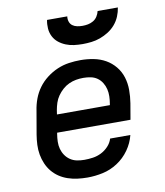

<svg xmlns="http://www.w3.org/2000/svg" viewBox="-84 -820 769 897"><g transform="rotate(-10 300.0 -371.0)"><path d="M259 8Q235 8 211.5 5Q188 2 166 -5.5Q144 -13 125.5 -25.5Q107 -38 93 -55Q79 -72 70 -93Q61 -114 57 -136.5Q53 -159 54 -183Q55 -207 59 -231L78 -341Q82 -369 92 -396Q102 -423 119 -446.5Q136 -470 160 -488.5Q184 -507 211 -518.5Q238 -530 266 -534Q294 -538 321 -538Q353 -538 383.5 -532Q414 -526 439.5 -511.5Q465 -497 484 -474Q503 -451 512 -422Q521 -393 521 -361.5Q521 -330 516 -299L503 -223H155L154 -217Q151 -199 150.5 -181Q150 -163 154.5 -146.5Q159 -130 168.5 -116Q178 -102 192 -92.5Q206 -83 223 -79.5Q240 -76 259 -76Q279 -76 299.5 -79Q320 -82 339 -91.5Q358 -101 373 -117Q388 -133 394 -153H490Q481 -116 458 -83.5Q435 -51 402 -29.5Q369 -8 332 0Q295 8 259 8ZM169 -307H420L421 -313Q424 -330 424.5 -348Q425 -366 421 -382.5Q417 -399 408 -413.5Q399 -428 385.5 -437.5Q372 -447 355 -450.5Q338 -454 320 -454Q302 -454 285 -451Q268 -448 251.5 -440.5Q235 -433 221 -420.5Q207 -408 196.5 -393Q186 -378 180.5 -361Q175 -344 172 -327ZM345 -610Q324 -610 304 -612.5Q284 -615 265.5 -622.5Q247 -630 232 -642Q217 -654 208 -671.5Q199 -689 197.5 -709.5Q196 -730 200 -750H296Q294 -737 298 -725Q302 -713 311.5 -706Q321 -699 333.5 -696.5Q346 -694 359 -694Q372 -694 385 -696.5Q398 -699 410 -706Q422 -713 429.5 -725Q437 -737 440 -750H536Q533 -729 524.5 -708.5Q516 -688 501.5 -671Q487 -654 468 -642Q449 -630 428.5 -622.5Q408 -615 386.5 -612.5Q365 -610 345 -610Z"/></g></svg>

Font: Iosevka Curly MdExObl
Style: Regular
Weight: 500
Width: 7
Italic angle: -9°
Monospace: yes
Designer: Belleve Invis
Foundry: Belleve Invis
Version: Version 11.1.0; ttfautohint (v1.8.3)